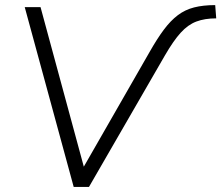

<svg xmlns="http://www.w3.org/2000/svg" viewBox="-20 -733 868 753"><path d="M269 0 77 -705H139L318 -45H289L566 -528Q596 -581 622.5 -616.5Q649 -652 677.5 -673.5Q706 -695 741.5 -704Q777 -713 824 -713L828 -661Q783 -661 750 -648.5Q717 -636 688.5 -604.5Q660 -573 627 -516L329 0Z"/></svg>

Font: Nunito Sans 12pt Light
Style: Italic
Weight: 300
Italic angle: -9°
Designer: Vernon Adams
Foundry: Vernon Adams
Version: Version 3.101;gftools[0.9.27]